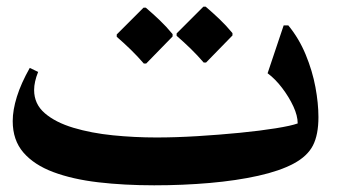

<svg xmlns="http://www.w3.org/2000/svg" viewBox="-20 -534 1029 574"><path d="M932 -184Q932 -131 915.5 -99Q899 -67 858 -45Q817 -23 752 -8.5Q687 6 607 13Q527 20 441 20Q351 20 274 11Q197 2 139.5 -19.5Q82 -41 50 -78Q18 -115 18 -172Q18 -205 30.5 -245Q43 -285 69 -331L94 -319Q82 -289 82 -265Q82 -223 114 -195.5Q146 -168 199.5 -152Q253 -136 317.5 -129.5Q382 -123 448 -123Q505 -123 570.5 -127Q636 -131 697 -137Q758 -143 804.5 -150.5Q851 -158 870 -165Q870 -188 857 -216Q844 -244 823.5 -271Q803 -298 780 -315L828 -458H842Q874 -419 894 -370.5Q914 -322 923 -273.5Q932 -225 932 -184ZM589 -347Q570 -369 550 -388.5Q530 -408 508 -427V-434L588 -514H595Q616 -496 636 -477Q656 -458 675 -435V-428L596 -347ZM410 -344Q391 -366 371 -385.5Q351 -405 329 -424V-431L409 -511H416Q437 -493 457 -474Q477 -455 496 -432V-425L417 -344Z"/></svg>

Font: Bona Nova
Style: Bold
Weight: 700
Designer: Mateusz Machalski
Foundry: Capitalics
Version: Version 4.001; ttfautohint (v1.8.3)